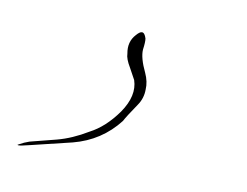

<svg xmlns="http://www.w3.org/2000/svg" viewBox="-40 -176 429 333"><g transform="rotate(10 174.0 -9.0)"><path d="M194.3 -114.3Q195.3 -108.4 193.4 -94.7Q192.4 -80.1 204.1 -55.7Q210.9 -41 210 -27.3Q210 -11.7 201.2 1Q184.6 25.4 180.7 33.2Q150.4 72.3 101.6 85Q52.7 96.7 29.3 102.5Q13.7 106.4 9.8 106.4Q7.8 106.4 7.8 105.5Q8.8 105.5 9.8 104.5Q18.6 99.6 27.3 96.7Q46.9 91.8 73.2 85Q99.6 78.1 127 61.5Q153.3 47.9 174.8 17.6Q196.3 -13.7 187.5 -40Q185.5 -43.9 176.8 -59.6Q168 -74.2 168 -83Q164.1 -103.5 176.8 -117.2Q182.6 -124 186.5 -124Q191.4 -124 194.3 -114.3Z"/></g></svg>

Font: Margalida Font
Style: Regular
Weight: 400
Designer: Mateu Riera. mateurierasureda@hotmail.com
Version: Version 1.0